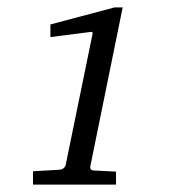

<svg xmlns="http://www.w3.org/2000/svg" viewBox="-20 -815 457 518"><path d="M311 -795 224 -368Q221 -356 233 -355L293 -352V-317H69V-353L140 -357Q153 -358 157 -369L230 -725Q230 -729 226 -729L116 -715V-749L289 -795Z"/></svg>

Font: Apparatus SIL
Style: Italic
Weight: 400
Italic angle: -11°
Version: Version 1.0